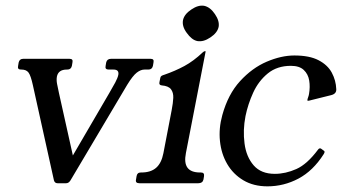

<svg xmlns="http://www.w3.org/2000/svg" viewBox="-20 -648 1224 679"><path d="M512.8 -440Q525.8 -440 522.8 -427L520.8 -415Q517.8 -402 504.8 -402H490.8Q477.8 -402 463.6 -391.1Q449.5 -380.2 429.8 -348L229.2 -10Q223 0 214 0H183.5Q173.7 0 170.8 -10L96.2 -347Q88.8 -380.8 80.9 -391.4Q73 -402 56 -402H54Q41 -402 44 -415L46 -427Q49 -440 62 -440H226.2Q239.2 -440 236.2 -427L234.2 -415Q231.2 -402 218.2 -402H216.2Q186.2 -402 181.2 -377Q179.2 -365 181.8 -351.4Q184.2 -337.8 188.5 -319L246.2 -60L214.8 -59L366.5 -319Q378.8 -339.8 387.6 -356.3Q396.5 -372.9 398.5 -383.9Q401.5 -402 381.5 -402H364.5Q350.5 -402 353.5 -415L355.5 -427Q358.5 -440 372.5 -440Z M690.5 -38Q703.5 -38 701.5 -25L699.5 -13Q696.5 0 681.5 0H473Q458 0 461 -13L463 -25Q465 -38 478 -38H480Q513 -38 532 -54.5Q551 -71 557.8 -106L587.2 -259Q592 -284 592.8 -302.2Q593.5 -320.5 584.8 -332.2Q576 -344 552 -346Q541.2 -347 544 -358L547 -373Q548 -378 551.9 -380.1Q555.8 -382.2 562 -384Q599.5 -397 632 -414.5Q664.5 -432 697 -462.8Q701.8 -467 704.5 -467H705.5Q707.5 -467 707.2 -465.8L637.5 -107Q630.5 -72 643 -55Q655.5 -38 687.5 -38ZM701.8 -627.5Q723.5 -623 740.2 -598Q756.8 -573.8 753.2 -553Q748.8 -532 723.8 -515.5Q699.5 -499 677.8 -502.8Q658 -506.8 640.2 -532Q623 -555.2 627.2 -577Q631.8 -598 656.8 -614.5Q681 -631 701.8 -627.5Z M925.8 11Q876.5 11 840.5 -10.5Q804.5 -32 783.5 -68Q762.5 -104 757.9 -149Q753.2 -194 766.2 -241Q786.5 -314.8 829.1 -361.2Q871.8 -407.8 923.2 -429.8Q974.8 -451.8 1021 -451.8Q1074.5 -451.8 1106.6 -435Q1138.8 -418.2 1153.4 -391Q1168 -363.8 1169.2 -332.8Q1170.2 -316.2 1151 -311.5L1073.5 -292.2Q1070.8 -291.2 1068.4 -291.9Q1066 -292.5 1067.2 -294.8Q1067.2 -297.2 1069.5 -303.4Q1071.8 -309.5 1072.8 -315.5Q1077.2 -340.5 1073.5 -363.2Q1069.8 -386 1054.2 -400.6Q1038.8 -415.2 1008.8 -415.2Q959.8 -415.2 926.9 -388.2Q894 -361.2 875.4 -320.4Q856.8 -279.5 848.2 -237.5Q838.5 -187.8 844.8 -140.5Q851 -93.2 877.1 -63.2Q903.2 -33.2 951.8 -33.2Q989.8 -33.2 1028 -50.2Q1066.2 -67.2 1104.8 -119Q1110 -125.8 1115.5 -122.2L1126 -114.5Q1130.2 -111.8 1124.8 -103Q1087.2 -43.8 1035.5 -16.4Q983.8 11 925.8 11Z"/></svg>

Font: Young Serif Light
Style: Italic
Weight: 300
Italic angle: -10.979°
Designer: Bastien Sozeau
Foundry: NBR — Bastien Sozeau
Version: Version 5.001